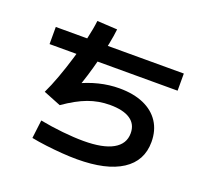

<svg xmlns="http://www.w3.org/2000/svg" viewBox="-141 -976 1282 1193"><g transform="rotate(20 500.0 -379.5)"><path d="M480 45.7Q433.7 45.7 380.4 41.7Q327 37.7 274.4 31.2Q221.7 24.7 176 15.7L190.7 -105Q264 -91 340.8 -83Q417.7 -75 480 -75Q608 -75 674 -112.1Q740.1 -149.3 740.1 -220Q740.1 -280 694 -311Q648 -342 560 -342Q485.3 -342 416.6 -316.7Q348 -291.4 265.6 -233.7L150 -280Q174.4 -330.3 199.5 -399Q224.7 -467.7 247 -542.2Q269.4 -616.7 285.2 -685.5Q301 -754.3 306.7 -805.3L440 -798Q435.3 -754.7 424.1 -698.5Q413 -642.3 397.8 -583Q382.6 -523.6 365.9 -469.1Q349.3 -414.6 333.3 -373.6L310.3 -392.6Q377.6 -425.6 445.1 -442.3Q512.6 -459 580 -459Q673.7 -459 740.8 -429.5Q808 -400 844 -344.8Q880 -289.7 880 -213.3Q880 -88 777 -21.2Q674 45.7 480 45.7ZM76.7 -568.7V-682H923.3V-568.7Z"/></g></svg>

Font: M PLUS 1 Thin
Style: Regular
Weight: 100
Designer: Coji Morishita
Foundry: UNDERFOREST DESIGN
Version: Version 1.001